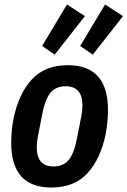

<svg xmlns="http://www.w3.org/2000/svg" viewBox="-20 -825 569 857"><path d="M209 12Q30 12 30 -188Q30 -212 32.5 -240Q35 -268 40 -294Q63 -406 121.5 -470Q180 -534 283 -534Q462 -534 462 -334Q462 -310 459.5 -282Q457 -254 452 -228Q429 -116 370.5 -52Q312 12 209 12ZM219 -82Q263 -82 287 -111.5Q311 -141 324 -209L343 -307Q348 -332 348 -354Q348 -440 273 -440Q229 -440 205 -410.5Q181 -381 168 -313L149 -215Q144 -190 144 -168Q144 -82 219 -82ZM224 -581 168 -620 279 -805 359 -753ZM394 -581 338 -620 449 -805 529 -753Z"/></svg>

Font: IBM Plex Sans Cond SmBld
Style: Italic
Weight: 600
Width: 3
Italic angle: -11°
Designer: Mike Abbink, Paul van der Laan, Pieter van Rosmalen
Foundry: Bold Monday
Version: Version 1.3